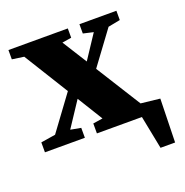

<svg xmlns="http://www.w3.org/2000/svg" viewBox="-117 -590 824 854"><g transform="rotate(-20 294.5 -163.0)"><path d="M349 -439V-483H524V-439L467 -428L351 -271L484 -59L574 -49L569 157H500L469 0H256V-47L302 -54L228 -174L150 -56L199 -47V0H10V-47L79 -58L199 -221L69 -431L13 -439V-483H294V-439L250 -432L323 -316L397 -428Z"/></g></svg>

Font: Source Serif Pro
Style: Bold
Weight: 700
Designer: Frank Grießhammer
Foundry: Adobe Systems Incorporated
Version: Version 3.001;hotconv 1.0.111;makeotfexe 2.5.65597